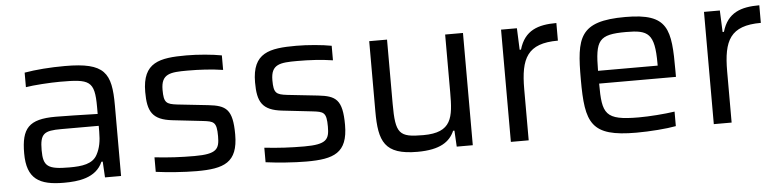

<svg xmlns="http://www.w3.org/2000/svg" viewBox="-38 -689 3532 869"><g transform="rotate(-5 1728.0 -255.0)"><path d="M223 8C287 8 369 0 400 -72H406L410 0H483V-321C483 -469 455 -518 273 -518C206 -518 140 -513 89 -504V-438C123 -444 200 -449 245 -449C379 -449 402 -441 402 -321V-289C337 -291 240 -293 211 -293C89 -293 55 -254 55 -140C55 -24 111 8 223 8ZM254 -59C155 -59 135 -74 135 -147C135 -223 153 -235 232 -235H402V-209C402 -165 396 -134 381 -106C360 -65 311 -59 254 -59Z M826 8C950 8 1014 -14 1014 -142C1014 -258 984 -276 904 -285L766 -300C715 -306 704 -313 704 -372C704 -445 745 -449 824 -449C879 -449 933 -446 985 -438V-504C944 -512 877 -518 825 -518C703 -518 625 -504 625 -369C625 -281 645 -241 738 -231L871 -216C923 -210 936 -207 936 -141C936 -83 924 -61 822 -61C760 -61 704 -64 641 -71V-5C692 2 769 8 826 8Z M1325 8C1449 8 1513 -14 1513 -142C1513 -258 1483 -276 1403 -285L1265 -300C1214 -306 1203 -313 1203 -372C1203 -445 1244 -449 1323 -449C1378 -449 1432 -446 1484 -438V-504C1443 -512 1376 -518 1324 -518C1202 -518 1124 -504 1124 -369C1124 -281 1144 -241 1237 -231L1370 -216C1422 -210 1435 -207 1435 -141C1435 -83 1423 -61 1321 -61C1259 -61 1203 -64 1140 -71V-5C1191 2 1268 8 1325 8Z M1829 8C1933 8 1977 -25 1998 -73H2004L2008 0H2081V-510H2000V-247C2000 -134 1993 -65 1862 -65C1752 -65 1736 -81 1736 -219V-510H1655V-191C1655 -54 1679 8 1829 8Z M2254 -510V0H2335V-232C2335 -373 2367 -438 2506 -438V-518C2423 -518 2361 -498 2336 -412H2330L2326 -510Z M3024 -228V-255C3024 -446 3015 -518 2819 -518C2609 -518 2594 -444 2594 -254C2594 -54 2617 8 2824 8C2886 8 2962 2 3004 -6V-72C2957 -65 2889 -60 2841 -60C2687 -60 2675 -89 2675 -228ZM2817 -450C2917 -450 2946 -433 2946 -296V-286H2675C2676 -425 2691 -450 2817 -450Z M3176 -510V0H3257V-232C3257 -373 3289 -438 3428 -438V-518C3345 -518 3283 -498 3258 -412H3252L3248 -510Z"/></g></svg>

Font: Saira UNSAM
Style: Regular
Weight: 400
Designer: Hector Gatti with collaboration of the Omnibus-Type team
Foundry: Omnibus-Type
Version: Version 0.072;PS 000.072;hotconv 1.0.88;makeotf.lib2.5.64775